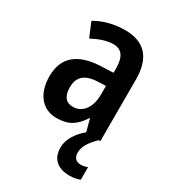

<svg xmlns="http://www.w3.org/2000/svg" viewBox="-191 -650 869 978"><g transform="rotate(30 244.0 -161.0)"><path d="M354 109C354 74 371 44 415 0H425V-363C425 -489 367 -553 253 -553C188 -553 128 -537 79 -508L114 -424C158 -447 198 -461 236 -461C285 -461 309 -430 309 -361V-335L235 -332C104 -326 35 -269 35 -157C35 -62 82 10 172 10C242 10 282 -17 318 -74H321L340 -3C293 36 265 83 265 129C265 193 303 231 375 231C402 231 422 226 437 220V146C427 150 415 154 397 154C370 154 354 137 354 109ZM261 -256 309 -258V-208C309 -128 270 -81 216 -81C176 -81 153 -106 153 -160C153 -219 184 -252 261 -256Z"/></g></svg>

Font: Noto Sans Thai Cond SemBd
Style: Regular
Weight: 600
Width: 3
Designer: Monotype Design Team
Foundry: Monotype Imaging Inc.
Version: Version 2.002